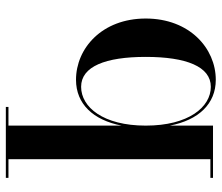

<svg xmlns="http://www.w3.org/2000/svg" viewBox="-71 -439 760 658"><g transform="rotate(90 309.0 -110.0)"><path d="M589.5 241H525.5V-451H589.5V-460H410.5V-312C391.5 -410.5 336 -469.5 253.5 -469.5C145.5 -469.5 43.5 -379.5 43.5 -229.5C43.5 -79.5 145.5 9.5 253.5 9.5C336 9.5 391.5 -49 410.5 -147V241H346.5V250H589.5ZM410.5 -229.5C410.5 -83.5 347 -8 277.5 -8C208 -8 175 -91 175 -229.5C175 -368 208 -452.5 277.5 -452.5C347 -452.5 410.5 -376 410.5 -229.5Z"/></g></svg>

Font: Bodoni* 24pt Medium
Style: Regular
Weight: 500
Version: Version 2.3